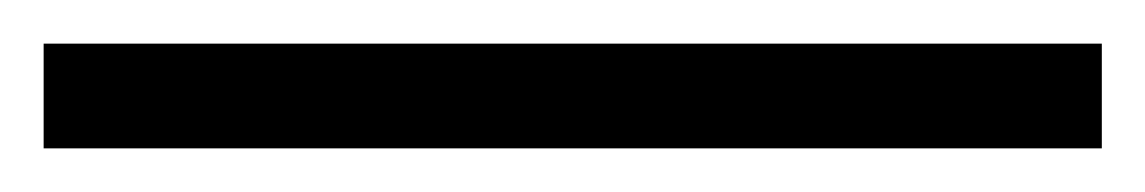

<svg xmlns="http://www.w3.org/2000/svg" viewBox="-20 53 525 88"><path d="M485 73V121H0V73Z"/></svg>

Font: GFS Solomos
Style: Regular
Weight: 400
Designer: George D. Matthiopoulos
Foundry: George D. Matthiopoulos
Version: Version 1.000